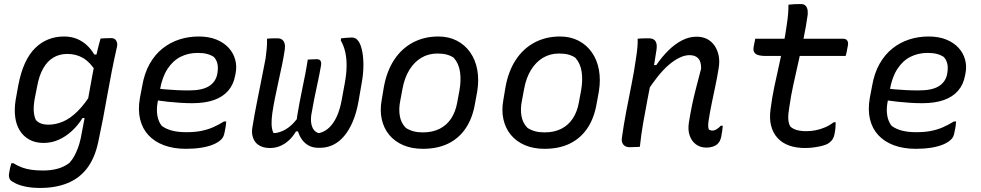

<svg xmlns="http://www.w3.org/2000/svg" viewBox="-20 -723 4840 947"><path d="M295 -543Q331 -543 359 -531.5Q387 -520 408.5 -500Q430 -480 445 -454H472L454 -369Q425 -416 390.5 -436.5Q356 -457 312 -457Q274 -457 244 -439.5Q214 -422 193.5 -386.5Q173 -351 163 -296L151 -235Q145 -201 146.5 -175.5Q148 -150 157 -131Q168 -119 183.5 -113.5Q199 -108 218 -108Q254 -108 290 -123Q326 -138 362.5 -174Q399 -210 437 -272L415 -140L387 -141Q365 -105 334.5 -77Q304 -49 269 -33.5Q234 -18 195 -18Q155 -18 125.5 -34Q96 -50 78 -78.5Q60 -107 55 -145.5Q50 -184 57 -229L70 -301Q82 -365 103 -411Q124 -457 153.5 -486Q183 -515 219 -529Q255 -543 295 -543ZM476 -533Q489 -534 502 -534.5Q515 -535 528 -535Q540 -535 547 -529.5Q554 -524 557 -513.5Q560 -503 556 -488Q542 -426 530.5 -367.5Q519 -309 509 -252Q499 -195 488 -137.5Q477 -80 464 -20Q447 58 409 107.5Q371 157 312.5 180.5Q254 204 178 204Q139 204 109 198Q79 192 59 182.5Q39 173 31 165Q26 158 24.5 150Q23 142 25 131Q27 118 29.5 106.5Q32 95 36 82H46Q67 95 88.5 103Q110 111 135.5 114.5Q161 118 193 118Q232 118 264.5 109Q297 100 323 80Q337 64 346.5 46.5Q356 29 364 8Q372 -13 378 -40Q391 -105 402 -165.5Q413 -226 424 -288.5Q435 -351 449 -421Q453 -440 457 -459Q461 -478 466 -496.5Q471 -515 476 -533Z M960 -543Q1010 -543 1047 -528Q1084 -513 1107.5 -487.5Q1131 -462 1140 -429Q1149 -396 1142 -361L1140 -351Q1132 -306 1105.5 -275.5Q1079 -245 1035 -229.5Q991 -214 928 -214Q899 -214 868.5 -216Q838 -218 809 -221Q780 -224 754 -228L721 -224L732 -289Q762 -285 791 -282.5Q820 -280 849.5 -278.5Q879 -277 912 -277Q978 -277 1011.5 -298.5Q1045 -320 1052 -360Q1057 -388 1052.5 -408Q1048 -428 1035 -442Q1020 -452 1001 -457Q982 -462 955 -462Q909 -462 871 -443Q833 -424 806.5 -383.5Q780 -343 769 -281L758 -221Q751 -185 756 -154Q761 -123 778 -102Q800 -86 829.5 -78.5Q859 -71 899 -71Q940 -71 971 -77Q1002 -83 1029 -94.5Q1056 -106 1085 -124H1096Q1095 -111 1093 -98Q1091 -85 1088 -72Q1086 -59 1081.5 -49.5Q1077 -40 1069 -33Q1055 -20 1031 -10Q1007 0 973 5.5Q939 11 897 11Q836 11 789 -6.5Q742 -24 712 -56.5Q682 -89 671 -135Q660 -181 670 -239L681 -297Q692 -362 718.5 -408.5Q745 -455 782.5 -484.5Q820 -514 865 -528.5Q910 -543 960 -543Z M1498 -429Q1506 -430 1513.5 -430Q1521 -430 1528 -430.5Q1535 -431 1542 -431Q1557 -431 1561.5 -422Q1566 -413 1563 -398Q1560 -378 1555.5 -357.5Q1551 -337 1547 -316.5Q1543 -296 1538.5 -276Q1534 -256 1530 -235.5Q1526 -215 1522.5 -195Q1519 -175 1515 -154Q1511 -121 1519.5 -98Q1528 -75 1549 -67H1556Q1584 -74 1605.5 -95.5Q1627 -117 1642 -150.5Q1657 -184 1665 -228L1681 -315Q1689 -359 1689.5 -396.5Q1690 -434 1683 -465.5Q1676 -497 1661 -523L1662 -534Q1675 -535 1688.5 -536.5Q1702 -538 1715 -538Q1724 -538 1730.5 -535Q1737 -532 1742 -527Q1756 -513 1764 -481.5Q1772 -450 1772.5 -405.5Q1773 -361 1763 -308L1748 -221Q1738 -166 1720 -123.5Q1702 -81 1677.5 -52Q1653 -23 1623 -8.5Q1593 6 1559 6H1550Q1522 6 1501 -6Q1480 -18 1466 -39.5Q1452 -61 1446.5 -88.5Q1441 -116 1445 -146Q1451 -183 1457.5 -217Q1464 -251 1471 -285Q1478 -319 1485 -354.5Q1492 -390 1498 -429ZM1297 -532Q1306 -533 1314.5 -533.5Q1323 -534 1332 -534Q1341 -534 1349 -534Q1363 -534 1371.5 -527.5Q1380 -521 1383.5 -509Q1387 -497 1385 -481Q1379 -440 1370.5 -400Q1362 -360 1353.5 -321Q1345 -282 1337 -243Q1329 -204 1323 -164Q1319 -135 1319.5 -111Q1320 -87 1328 -68Q1330 -67 1333 -67Q1336 -67 1339 -67Q1360 -70 1381 -80.5Q1402 -91 1422 -110.5Q1442 -130 1460 -159L1462 -75H1440Q1424 -48 1404 -30Q1384 -12 1361 -2.5Q1338 7 1312 7Q1289 7 1272 0.5Q1255 -6 1245 -16Q1233 -28 1227 -47Q1221 -66 1224 -90Q1230 -127 1236 -160Q1242 -193 1248.5 -225Q1255 -257 1261.5 -290Q1268 -323 1275 -358.5Q1282 -394 1290 -435Q1293 -458 1295.5 -483Q1298 -508 1297 -532Z M2142 -543Q2193 -543 2233 -522.5Q2273 -502 2299 -465Q2325 -428 2334 -379Q2343 -330 2334 -273L2323 -213Q2311 -141 2277.5 -91Q2244 -41 2191 -15Q2138 11 2066 11Q2011 11 1969 -7Q1927 -25 1900 -57.5Q1873 -90 1863 -134.5Q1853 -179 1863 -232L1873 -292Q1887 -371 1923.5 -427Q1960 -483 2016 -513Q2072 -543 2142 -543ZM2138 -459Q2093 -459 2058 -438Q2023 -417 1999 -378Q1975 -339 1965 -284L1954 -225Q1946 -186 1952 -151Q1958 -116 1982 -92Q1999 -81 2019.5 -75.5Q2040 -70 2065 -70Q2114 -70 2149 -88Q2184 -106 2205.5 -139Q2227 -172 2235 -217L2246 -276Q2255 -326 2249 -368Q2243 -410 2218 -438Q2204 -448 2184.5 -453.5Q2165 -459 2138 -459Z M2742 -543Q2793 -543 2833 -522.5Q2873 -502 2899 -465Q2925 -428 2934 -379Q2943 -330 2934 -273L2923 -213Q2911 -141 2877.5 -91Q2844 -41 2791 -15Q2738 11 2666 11Q2611 11 2569 -7Q2527 -25 2500 -57.5Q2473 -90 2463 -134.5Q2453 -179 2463 -232L2473 -292Q2487 -371 2523.5 -427Q2560 -483 2616 -513Q2672 -543 2742 -543ZM2738 -459Q2693 -459 2658 -438Q2623 -417 2599 -378Q2575 -339 2565 -284L2554 -225Q2546 -186 2552 -151Q2558 -116 2582 -92Q2599 -81 2619.5 -75.5Q2640 -70 2665 -70Q2714 -70 2749 -88Q2784 -106 2805.5 -139Q2827 -172 2835 -217L2846 -276Q2855 -326 2849 -368Q2843 -410 2818 -438Q2804 -448 2784.5 -453.5Q2765 -459 2738 -459Z M3125 -532Q3135 -533 3144.5 -533.5Q3154 -534 3163 -534Q3172 -534 3181 -534Q3196 -534 3205.5 -527.5Q3215 -521 3218 -507Q3221 -493 3217 -471Q3208 -410 3196.5 -350.5Q3185 -291 3173.5 -232Q3162 -173 3152 -115Q3142 -57 3136 1Q3128 2 3119.5 2Q3111 2 3102.5 2.5Q3094 3 3085 3Q3073 3 3065.5 -1Q3058 -5 3053.5 -11Q3049 -17 3047.5 -25Q3046 -33 3047 -41Q3056 -106 3068.5 -172Q3081 -238 3094.5 -304.5Q3108 -371 3117 -436Q3122 -467 3124 -491Q3126 -515 3125 -532ZM3415 -542Q3447 -542 3469.5 -529.5Q3492 -517 3506 -495.5Q3520 -474 3525 -446.5Q3530 -419 3525 -389Q3518 -345 3509 -302Q3500 -259 3491 -216Q3482 -173 3475 -128Q3473 -114 3473 -103.5Q3473 -93 3476 -85Q3479 -82 3484 -80.5Q3489 -79 3495 -79Q3502 -79 3509 -82.5Q3516 -86 3523 -91.5Q3530 -97 3535 -103H3545Q3544 -89 3542 -76Q3540 -63 3537 -47Q3534 -34 3529 -25.5Q3524 -17 3517 -11Q3509 -4 3495 0.5Q3481 5 3464 5Q3434 5 3412.5 -11Q3391 -27 3381.5 -55Q3372 -83 3378 -120Q3385 -164 3393.5 -205Q3402 -246 3413.5 -290Q3425 -334 3438 -384Q3439 -418 3424.5 -434.5Q3410 -451 3381 -451Q3357 -451 3330.5 -438Q3304 -425 3277 -401.5Q3250 -378 3223 -344Q3196 -310 3169 -268L3188 -402H3217Q3245 -443 3277 -474.5Q3309 -506 3344 -524Q3379 -542 3415 -542Z M3705 -532H4138Q4153 -532 4159 -522.5Q4165 -513 4162 -498Q4160 -489 4158.5 -480.5Q4157 -472 4155.5 -464Q4154 -456 4151 -447H3757Q3740 -447 3727 -449.5Q3714 -452 3707 -457.5Q3700 -463 3697.5 -471Q3695 -479 3697 -490Q3698 -498 3699.5 -504.5Q3701 -511 3702.5 -518Q3704 -525 3705 -532ZM4102 -120Q4102 -106 4100.5 -91Q4099 -76 4096 -61Q4093 -47 4087.5 -37.5Q4082 -28 4070 -19Q4063 -13 4050.5 -8.5Q4038 -4 4021 -0.5Q4004 3 3986.5 5Q3969 7 3950 7Q3906 7 3871.5 -5.5Q3837 -18 3814.5 -43Q3792 -68 3783 -104Q3774 -140 3781 -187Q3788 -242 3799 -294Q3810 -346 3821.5 -397Q3833 -448 3843.5 -499.5Q3854 -551 3861 -604Q3865 -629 3867 -653Q3869 -677 3869 -700Q3885 -702 3900 -702.5Q3915 -703 3931 -703Q3942 -703 3949.5 -698Q3957 -693 3961 -682Q3965 -671 3964 -652Q3956 -594 3944 -536.5Q3932 -479 3919 -421.5Q3906 -364 3893.5 -307.5Q3881 -251 3873 -194Q3867 -160 3868 -137.5Q3869 -115 3878 -99Q3891 -87 3910.5 -81.5Q3930 -76 3957 -76Q3980 -76 4003 -80.5Q4026 -85 4048.5 -94.5Q4071 -104 4092 -120Z M4560 -543Q4610 -543 4647 -528Q4684 -513 4707.5 -487.5Q4731 -462 4740 -429Q4749 -396 4742 -361L4740 -351Q4732 -306 4705.5 -275.5Q4679 -245 4635 -229.5Q4591 -214 4528 -214Q4499 -214 4468.5 -216Q4438 -218 4409 -221Q4380 -224 4354 -228L4321 -224L4332 -289Q4362 -285 4391 -282.5Q4420 -280 4449.5 -278.5Q4479 -277 4512 -277Q4578 -277 4611.5 -298.5Q4645 -320 4652 -360Q4657 -388 4652.5 -408Q4648 -428 4635 -442Q4620 -452 4601 -457Q4582 -462 4555 -462Q4509 -462 4471 -443Q4433 -424 4406.5 -383.5Q4380 -343 4369 -281L4358 -221Q4351 -185 4356 -154Q4361 -123 4378 -102Q4400 -86 4429.5 -78.5Q4459 -71 4499 -71Q4540 -71 4571 -77Q4602 -83 4629 -94.5Q4656 -106 4685 -124H4696Q4695 -111 4693 -98Q4691 -85 4688 -72Q4686 -59 4681.5 -49.5Q4677 -40 4669 -33Q4655 -20 4631 -10Q4607 0 4573 5.5Q4539 11 4497 11Q4436 11 4389 -6.5Q4342 -24 4312 -56.5Q4282 -89 4271 -135Q4260 -181 4270 -239L4281 -297Q4292 -362 4318.5 -408.5Q4345 -455 4382.5 -484.5Q4420 -514 4465 -528.5Q4510 -543 4560 -543Z"/></svg>

Font: Rec Mono Semicasual
Style: Italic
Weight: 400
Italic angle: -10°
Version: Version 1.085; ttfautohint (v1.8.4.7-5d5b)